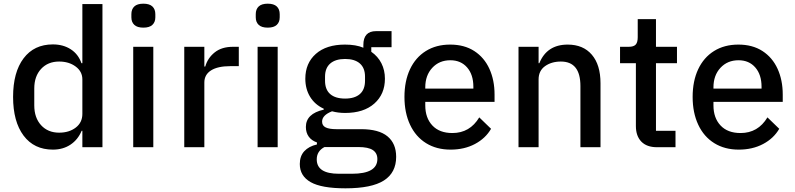

<svg xmlns="http://www.w3.org/2000/svg" viewBox="-20 -799 4314 1042"><path d="M51 -273Q51 -407 108 -482.5Q165 -558 267 -558Q323 -558 364 -531.5Q405 -505 422 -456H427V-777H536V0H427V-89H423Q403 -41 362.5 -14Q322 13 267 13Q165 13 108 -63Q51 -139 51 -273ZM427 -181V-368Q427 -411 390.5 -438Q354 -465 301 -465Q240 -465 203 -425Q166 -385 166 -319V-227Q166 -160 203 -119.5Q240 -79 301 -79Q355 -79 391 -106.5Q427 -134 427 -181Z M693 -705V-722Q693 -749 709 -764Q725 -779 758 -779Q791 -779 807 -764Q823 -749 823 -722V-705Q823 -679 807 -664Q791 -649 758 -649Q725 -649 709 -664Q693 -679 693 -705ZM812 0H703V-545H812Z M980 0V-545H1089V-438H1094Q1107 -484 1145 -514.5Q1183 -545 1244 -545H1276V-440H1230Q1162 -440 1125.5 -417Q1089 -394 1089 -351V0Z M1368 -705V-722Q1368 -749 1384 -764Q1400 -779 1433 -779Q1466 -779 1482 -764Q1498 -749 1498 -722V-705Q1498 -679 1482 -664Q1466 -649 1433 -649Q1400 -649 1384 -664Q1368 -679 1368 -705ZM1487 0H1378V-545H1487Z M1607 91Q1607 48 1631.5 21.5Q1656 -5 1700 -15V-26Q1671 -36 1655.5 -57.5Q1640 -79 1640 -110Q1640 -182 1737 -204V-209Q1689 -231 1663 -273.5Q1637 -316 1637 -372Q1637 -456 1694 -506.5Q1751 -557 1852 -557Q1912 -557 1952 -540V-555Q1952 -630 2021 -630H2105V-543H1995V-518Q2031 -493 2050 -455.5Q2069 -418 2069 -372Q2069 -288 2011.5 -237Q1954 -186 1853 -186Q1815 -186 1782 -195Q1728 -174 1728 -139Q1728 -117 1747.5 -107.5Q1767 -98 1805 -98H1939Q2036 -98 2083 -59Q2130 -20 2130 52Q2130 138 2063.5 180.5Q1997 223 1855 223Q1725 223 1666 189.5Q1607 156 1607 91ZM1961 -361V-383Q1961 -430 1933 -454.5Q1905 -479 1853 -479Q1801 -479 1772.5 -454.5Q1744 -430 1744 -383V-361Q1744 -313 1772 -288.5Q1800 -264 1853 -264Q1905 -264 1933 -288.5Q1961 -313 1961 -361ZM1890 144Q2028 144 2028 64Q2028 32 2003.5 15.5Q1979 -1 1924 -1H1741Q1699 21 1699 66Q1699 144 1819 144Z M2175 -273Q2175 -359 2205 -423Q2235 -487 2291 -522Q2347 -557 2423 -557Q2500 -557 2554 -522Q2608 -487 2636 -425.5Q2664 -364 2664 -286V-246H2288V-227Q2288 -159 2326.5 -118Q2365 -77 2435 -77Q2530 -77 2581 -162L2645 -100Q2615 -48 2557.5 -17.5Q2500 13 2425 13Q2349 13 2292.5 -22Q2236 -57 2205.5 -122Q2175 -187 2175 -273ZM2288 -318H2549V-328Q2549 -394 2515 -433Q2481 -472 2424 -472Q2364 -472 2326 -431Q2288 -390 2288 -325Z M2794 0V-545H2903V-456H2907Q2948 -557 3061 -557Q3145 -557 3192 -502Q3239 -447 3239 -347V0H3130V-332Q3130 -465 3024 -465Q2973 -465 2938 -440Q2903 -415 2903 -368V0Z M3546 0Q3490 0 3460.5 -30.5Q3431 -61 3431 -115V-456H3345V-545H3392Q3419 -545 3430 -557Q3441 -569 3441 -597V-695H3540V-545H3654V-456H3540V-89H3646V0Z M3739 -273Q3739 -359 3769 -423Q3799 -487 3855 -522Q3911 -557 3987 -557Q4064 -557 4118 -522Q4172 -487 4200 -425.5Q4228 -364 4228 -286V-246H3852V-227Q3852 -159 3890.5 -118Q3929 -77 3999 -77Q4094 -77 4145 -162L4209 -100Q4179 -48 4121.5 -17.5Q4064 13 3989 13Q3913 13 3856.5 -22Q3800 -57 3769.5 -122Q3739 -187 3739 -273ZM3852 -318H4113V-328Q4113 -394 4079 -433Q4045 -472 3988 -472Q3928 -472 3890 -431Q3852 -390 3852 -325Z"/></svg>

Font: IBM Plex Sans JP Medium
Style: Regular
Weight: 500
Designer: Mike Abbink; Paul van der Laan; Pieter van Rosmalen; Wujin Sim; Yejin Wi; Jinhee Kim; Boomi Park; Yona Kim; Kichan Ma
Foundry: Sandoll Inc.
Version: Version 1.001